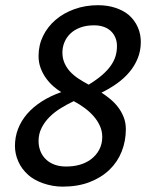

<svg xmlns="http://www.w3.org/2000/svg" viewBox="-20 -694 553 727"><path d="M211.9 -345.2Q197.3 -354 181.9 -367.4Q166.5 -380.9 154.1 -398.2Q141.6 -415.5 133.8 -436.5Q126 -457.5 126 -481.9Q126 -522.9 143.1 -557.9Q160.2 -592.8 190.4 -618.7Q221.2 -645 262.5 -659.7Q303.7 -674.3 351.1 -674.3Q387.7 -674.3 418 -664.1Q448.2 -653.8 468.3 -636.7Q490.2 -617.2 501.7 -591.1Q513.2 -564.9 513.2 -535.6Q513.2 -502 501.5 -473.1Q489.7 -444.3 469.7 -420.7Q449.7 -397 422.6 -377.7Q395.5 -358.4 364.3 -343.3Q380.9 -332.5 397.2 -319.1Q413.6 -305.7 426.8 -288.6Q439.9 -271.5 448.2 -250.7Q456.5 -230 456.5 -204.6Q456.5 -160.2 440.9 -120.6Q425.3 -81.1 394.8 -51.5Q364.3 -22 319.6 -4.6Q274.9 12.7 216.8 12.7Q197.3 12.7 178.7 9.3Q160.2 5.9 143.3 0Q126.5 -5.9 112.1 -13.9Q97.7 -22 87.4 -31.2Q61.5 -54.2 49.1 -83Q36.6 -111.8 36.6 -141.1Q36.6 -175.3 48.3 -205.8Q60.1 -236.3 82.5 -262.5Q105 -288.6 137.7 -309.6Q170.4 -330.6 211.9 -345.2ZM259.3 -311Q234.4 -299.3 210.2 -284.4Q186 -269.5 167.5 -251Q148.9 -232.4 137.5 -209.7Q126 -187 126 -159.7Q126 -139.6 133.1 -121.6Q140.1 -103.5 154.8 -89.8Q167.5 -77.6 186.5 -70.6Q205.6 -63.5 230.5 -63.5Q287.1 -63.5 323.7 -90.3Q344.2 -105.5 355.7 -127.2Q367.2 -148.9 367.2 -175.3Q367.2 -197.3 358.6 -216.6Q350.1 -235.8 335.4 -252.9Q320.8 -270 301 -284.7Q281.2 -299.3 259.3 -311ZM315.9 -373.5Q346.2 -392.1 366.7 -409.9Q387.2 -427.7 399.7 -445.6Q412.1 -463.4 417.5 -481.4Q422.9 -499.5 422.9 -519.5Q422.9 -537.6 416.5 -552.2Q410.2 -566.9 398.9 -577.1Q387.7 -587.4 371.6 -592.8Q355.5 -598.1 336.4 -598.1Q306.2 -598.1 283.7 -589.6Q261.2 -581.1 246.3 -566.7Q231.4 -552.2 223.9 -533.7Q216.3 -515.1 216.3 -495.1Q216.3 -473.6 223.9 -456.1Q231.4 -438.5 244.6 -423.8Q257.8 -409.2 276.1 -397Q294.4 -384.8 315.9 -373.5Z"/></svg>

Font: PT Astra Sans
Style: Italic
Weight: 400
Italic angle: -16°
Designer: A.Korolkova, I. Chaeva
Foundry: ParaType Ltd
Version: Version 1.001; ttfautohint (v1.6)